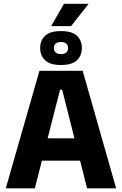

<svg xmlns="http://www.w3.org/2000/svg" viewBox="-20 -1024 663 1044"><path d="M328 -1003.5H460.5V-1001.5L366.5 -882H259V-883.5ZM11.5 0 194.5 -639H429.5L611.5 0H453.5L318 -536H306.5L169.5 0ZM167 -150.5V-272H455V-150.5ZM198.5 -761.5V-764.5Q198.5 -804.5 225.5 -829.8Q252.5 -855 311.5 -855Q371 -855 398 -829.8Q425 -804.5 425 -764.5V-761.5Q425 -721.5 398 -696Q371 -670.5 311.5 -670.5Q252.5 -670.5 225.5 -696Q198.5 -721.5 198.5 -761.5ZM273 -762Q273 -747 282.8 -738.5Q292.5 -730 311.5 -730Q330.5 -730 340.2 -738.5Q350 -747 350 -762V-764Q350 -779 340.2 -787.2Q330.5 -795.5 311.5 -795.5Q292.5 -795.5 282.8 -787.2Q273 -779 273 -764Z"/></svg>

Font: Anek Latin Medium
Style: Bold
Weight: 700
Version: Version 1.003